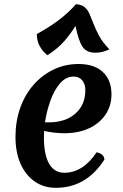

<svg xmlns="http://www.w3.org/2000/svg" viewBox="-20 -883 586 918"><path d="M247 15Q189 15 145.5 -15.5Q102 -46 78 -100.5Q54 -155 54 -229Q54 -303 76.5 -366.5Q99 -430 140 -477Q181 -524 236 -550.5Q291 -577 356 -577Q431 -577 472 -538.5Q513 -500 513 -432Q513 -377 484.5 -335Q456 -293 405.5 -269.5Q355 -246 288 -246Q262 -246 237.5 -249Q213 -252 191 -257Q190 -241 190 -226Q190 -143 215 -100Q240 -57 287 -57Q377 -57 442 -155Q479 -146 479 -120Q393 15 247 15ZM333 -517Q295 -517 267 -484.5Q239 -452 221 -401.5Q203 -351 195 -298H213Q293 -298 340.5 -340Q388 -382 388 -452Q388 -481 373 -499Q358 -517 333 -517ZM207 -619Q200 -624 188.5 -636Q177 -648 167 -668Q157 -688 156 -720Q224 -758 267.5 -792Q311 -826 343 -863Q370 -861 384.5 -849Q399 -837 408 -816.5Q417 -796 427 -769.5Q437 -743 454 -711.5Q471 -680 503 -647Q483 -638 468 -634.5Q453 -631 436 -631Q395 -631 375.5 -658Q356 -685 341 -759Q318 -722 288.5 -687.5Q259 -653 207 -619Z"/></svg>

Font: Merienda SemiBold
Style: Regular
Weight: 600
Designer: Eduardo Rodriguez Tunni
Foundry: Eduardo Rodriguez Tunni
Version: Version 2.001; ttfautohint (v1.8.4.7-5d5b)